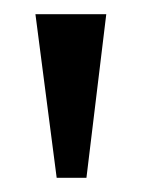

<svg xmlns="http://www.w3.org/2000/svg" viewBox="-20 -767 200 271"><path d="M130 -747 102 -516H60L30 -747Z"/></svg>

Font: Tenor Sans
Style: Regular
Weight: 400
Designer: Denis Masharov
Foundry: Denis Masharov
Version: Version 1.1